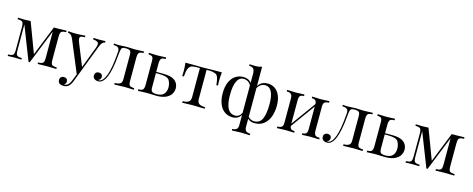

<svg xmlns="http://www.w3.org/2000/svg" viewBox="-39 -1513 6138 2494"><g transform="rotate(15 3030.0 -266.0)"><path d="M601.1 -409.2V-106Q601.1 -68.4 607.2 -51.3Q613.3 -34.2 629.6 -27.8Q646 -21.5 682.1 -20V0Q635.3 -2.9 553.7 -2.9Q472.2 -2.9 430.2 0V-20Q466.3 -21.5 482.7 -27.8Q499 -34.2 505.1 -51.3Q511.2 -68.4 511.2 -106V-457L325.2 4.9H309.1L130.9 -451.2V-106Q130.9 -68.4 137 -51.3Q143.1 -34.2 159.4 -27.8Q175.8 -21.5 211.9 -20V0Q176.3 -2.9 118.7 -2.9Q61 -2.9 27.8 0V-20Q64 -21.5 80.3 -27.8Q96.7 -34.2 102.8 -51.3Q108.9 -68.4 108.9 -106V-409.2Q108.9 -446.8 102.8 -463.9Q96.7 -481 80.3 -487.3Q64 -493.7 27.8 -495.1V-515.1Q60.5 -512.2 112.3 -512.2Q164.1 -512.2 198.2 -515.1L350.6 -110.4L511.2 -512.2H558.1Q633.8 -512.2 682.1 -515.1V-495.1Q646 -493.7 629.6 -487.3Q613.3 -481 607.2 -463.9Q601.1 -446.8 601.1 -409.2Z M803.7 75.2Q856 75.2 856 126Q856 152.3 829.1 167Q831.1 168 835 168Q890.1 168 919.9 89.8L955.6 -1.5L773.9 -438Q756.8 -472.7 740 -483.4Q723.1 -494.1 706.1 -494.1V-515.1Q752.9 -508.8 800 -508.8Q847.2 -508.8 934.1 -515.1V-494.1Q886.2 -494.1 875.2 -484.9Q864.3 -475.6 864.3 -458.5Q864.3 -441.4 877 -410.2L997.6 -111.3L1107.9 -400.9Q1118.7 -430.2 1118.7 -450.2Q1118.7 -490.2 1043.9 -495.1V-515.1Q1096.7 -512.2 1134.5 -512.2Q1172.4 -512.2 1204.1 -515.1V-495.1Q1184.1 -492.7 1168.5 -477.1Q1152.8 -461.4 1139.2 -424.8L940.9 91.8Q921.9 141.1 895.5 164.6Q870.1 188 830.1 188Q752 188 752 127.9Q752 104 766.1 89.6Q780.3 75.2 803.7 75.2Z M1723.1 -493.2Q1668.5 -493.2 1657.7 -471.2Q1647 -449.2 1647 -420.9V-92.8Q1647 -39.6 1670.9 -30.3Q1694.8 -21 1723.1 -21V0Q1630.9 -3.9 1603.5 -3.9Q1576.2 -3.9 1460.9 0V-21Q1509.3 -21 1533.2 -36.6Q1557.1 -52.2 1557.1 -92.8V-420.9Q1557.1 -474.6 1536.6 -483.9Q1516.1 -493.2 1491.2 -493.2H1481.9Q1436.5 -493.2 1427.5 -471.4Q1418.5 -449.7 1412.6 -380.9Q1378.9 14.2 1247.1 14.2Q1215.8 14.2 1195.3 -1.7Q1174.8 -17.6 1174.8 -43.9Q1174.8 -70.3 1189.7 -84.7Q1204.6 -99.1 1227.5 -99.1Q1250.5 -99.1 1264.6 -86.7Q1278.8 -74.2 1278.8 -50.8Q1278.8 -16.1 1241.2 -2Q1243.2 -1 1251 -1Q1304.2 -1 1342.8 -98.1Q1381.3 -195.3 1397.9 -420.9L1398.4 -430.7Q1398.4 -465.3 1379.2 -479.2Q1359.9 -493.2 1318.8 -493.2V-514.2Q1354 -509.8 1387.2 -509.8L1493.2 -514.2L1602.1 -509.8Q1644 -509.8 1723.1 -514.2Z M2018.1 -21Q2092.3 -21 2121.6 -56.4Q2150.9 -91.8 2150.9 -144.5Q2150.9 -197.3 2126 -240.2Q2101.1 -283.2 1984.9 -283.2H1944.8V-92.8Q1944.8 -40.5 1967.8 -30.8Q1990.7 -21 2018.1 -21ZM2021 -514.2V-493.2Q1966.3 -493.2 1955.6 -471.2Q1944.8 -449.2 1944.8 -420.9V-299.8H2043.9Q2147.5 -299.8 2196.3 -261.2Q2245.1 -222.7 2245.1 -157.2Q2245.1 -117.2 2223.4 -81.3Q2201.7 -45.4 2153.1 -22.7Q2104.5 0 2028.8 0L1897 -3.9Q1870.6 -3.9 1778.8 0V-21Q1833.5 -21 1844.2 -43Q1855 -64.9 1855 -92.8V-420.9Q1855 -474.6 1834.5 -483.9Q1814 -493.2 1789.1 -493.2V-514.2Q1863.8 -509.8 1900.6 -509.8Q1937.5 -509.8 2021 -514.2Z M2766.1 -335.9H2743.2Q2734.4 -459.5 2694.1 -476.8Q2653.8 -494.1 2608.9 -494.1H2569.8V-103Q2569.8 -56.6 2596.2 -38.8Q2622.6 -21 2676.3 -21V0Q2551.8 -3.9 2511.7 -3.9Q2471.7 -3.9 2374 0V-21Q2427.2 -21 2453.6 -38.8Q2480 -56.6 2480 -103V-494.1H2431.2Q2386.7 -494.1 2362.5 -482.7Q2338.4 -471.2 2325.2 -437.3Q2312 -403.3 2307.1 -335H2284.2Q2287.1 -357.9 2287.1 -402.3Q2287.1 -446.8 2280.3 -513.2H2376L2523.9 -511.2L2673.8 -514.2H2770Q2763.2 -447.8 2763.2 -403.3Q2763.2 -358.9 2766.1 -335.9Z M3475.1 -275.9Q3475.1 -499 3355.5 -499Q3325.7 -499 3299.1 -481.7Q3272.5 -464.4 3256.3 -431.6V-46.4Q3290 -8.8 3338.4 -8.8Q3414.1 -8.8 3444.6 -77.4Q3475.1 -146 3475.1 -275.9ZM3064.5 -505.9Q3008.3 -505.9 2977.8 -443.6Q2947.3 -381.3 2947.3 -256.8Q2947.3 -16.1 3082 -16.1Q3107.4 -16.1 3129.9 -31.7Q3152.3 -47.4 3166 -77.1V-444.3Q3133.3 -505.9 3064.5 -505.9ZM3384.3 -528.8Q3439 -528.8 3481.4 -500.5Q3523.9 -472.2 3548.1 -415.5Q3572.3 -358.9 3572.3 -280.3Q3572.3 -201.7 3549.3 -135.5Q3526.4 -69.3 3475.6 -27.6Q3424.8 14.2 3346.2 14.2Q3292 14.2 3256.3 -21V87.9Q3256.3 128.4 3274.9 144.3Q3293.5 160.2 3332 160.2V181.2Q3231 176.8 3211.4 176.8Q3191.9 176.8 3090.3 181.2V160.2Q3128.9 160.2 3147.5 144.3Q3166 128.4 3166 87.9V-46.4Q3126.5 14.2 3053.2 14.2Q2994.6 14.2 2948.7 -16.4Q2902.8 -46.9 2876.5 -107.9Q2850.1 -168.9 2850.1 -256.8Q2850.1 -344.7 2877.2 -406Q2904.3 -467.3 2951.2 -498Q2998 -528.8 3056.2 -528.8Q3129.9 -528.8 3166 -478.5V-600.1Q3166 -646.5 3149.4 -667.2Q3132.8 -688 3090.3 -688V-709Q3122.1 -706.1 3168.9 -706.1Q3215.8 -706.1 3256.3 -720.2V-461.9Q3300.8 -528.8 3384.3 -528.8Z M4216.3 -514.2V-493.2Q4161.1 -493.2 4147.5 -464.8Q4139.6 -449.2 4140.1 -420.9V-92.8Q4140.6 -39.6 4171.9 -27.3Q4188.5 -21 4216.3 -21V0Q4124.5 -3.9 4096.4 -3.9Q4068.4 -3.9 3984.4 0V-21Q4032.2 -21 4043.9 -49.3Q4050.8 -64.9 4050.3 -92.8V-397.5L3814.9 -72.3Q3818.4 -43.5 3833.3 -32.2Q3848.1 -21 3880.4 -21V0Q3796.4 -3.9 3768.1 -3.9Q3739.7 -3.9 3647.9 0V-21Q3703.1 -21 3716.8 -49.3Q3724.6 -64.9 3724.1 -92.8V-420.9Q3723.6 -473.6 3692.4 -486.3Q3675.8 -493.2 3647.9 -493.2V-514.2Q3731.4 -509.8 3768.6 -509.8Q3805.7 -509.8 3880.4 -514.2V-493.2Q3832 -493.2 3820.3 -464.8Q3813.5 -449.2 3814 -420.9V-104.5L4050.3 -430.2Q4048.8 -465.8 4033.9 -479.5Q4019 -493.2 3984.4 -493.2V-514.2Q4059.1 -509.8 4095.9 -509.8Q4132.8 -509.8 4216.3 -514.2Z M4800.3 -493.2Q4745.6 -493.2 4734.9 -471.2Q4724.1 -449.2 4724.1 -420.9V-92.8Q4724.1 -39.6 4748 -30.3Q4772 -21 4800.3 -21V0Q4708 -3.9 4680.7 -3.9Q4653.3 -3.9 4538.1 0V-21Q4586.4 -21 4610.4 -36.6Q4634.3 -52.2 4634.3 -92.8V-420.9Q4634.3 -474.6 4613.8 -483.9Q4593.3 -493.2 4568.4 -493.2H4559.1Q4513.7 -493.2 4504.6 -471.4Q4495.6 -449.7 4489.7 -380.9Q4456.1 14.2 4324.2 14.2Q4293 14.2 4272.5 -1.7Q4252 -17.6 4252 -43.9Q4252 -70.3 4266.8 -84.7Q4281.7 -99.1 4304.7 -99.1Q4327.6 -99.1 4341.8 -86.7Q4356 -74.2 4356 -50.8Q4356 -16.1 4318.4 -2Q4320.3 -1 4328.1 -1Q4381.3 -1 4419.9 -98.1Q4458.5 -195.3 4475.1 -420.9L4475.6 -430.7Q4475.6 -465.3 4456.3 -479.2Q4437 -493.2 4396 -493.2V-514.2Q4431.2 -509.8 4464.4 -509.8L4570.3 -514.2L4679.2 -509.8Q4721.2 -509.8 4800.3 -514.2Z M5095.2 -21Q5169.4 -21 5198.7 -56.4Q5228 -91.8 5228 -144.5Q5228 -197.3 5203.1 -240.2Q5178.2 -283.2 5062 -283.2H5022V-92.8Q5022 -40.5 5044.9 -30.8Q5067.9 -21 5095.2 -21ZM5098.1 -514.2V-493.2Q5043.5 -493.2 5032.7 -471.2Q5022 -449.2 5022 -420.9V-299.8H5121.1Q5224.6 -299.8 5273.4 -261.2Q5322.3 -222.7 5322.3 -157.2Q5322.3 -117.2 5300.5 -81.3Q5278.8 -45.4 5230.2 -22.7Q5181.6 0 5106 0L4974.1 -3.9Q4947.8 -3.9 4856 0V-21Q4910.6 -21 4921.4 -43Q4932.1 -64.9 4932.1 -92.8V-420.9Q4932.1 -474.6 4911.6 -483.9Q4891.1 -493.2 4866.2 -493.2V-514.2Q4940.9 -509.8 4977.8 -509.8Q5014.6 -509.8 5098.1 -514.2Z M5951.2 -409.2V-106Q5951.2 -68.4 5957.3 -51.3Q5963.4 -34.2 5979.7 -27.8Q5996.1 -21.5 6032.2 -20V0Q5985.4 -2.9 5903.8 -2.9Q5822.3 -2.9 5780.3 0V-20Q5816.4 -21.5 5832.8 -27.8Q5849.1 -34.2 5855.2 -51.3Q5861.3 -68.4 5861.3 -106V-457L5675.3 4.9H5659.2L5481 -451.2V-106Q5481 -68.4 5487.1 -51.3Q5493.2 -34.2 5509.5 -27.8Q5525.9 -21.5 5562 -20V0Q5526.4 -2.9 5468.8 -2.9Q5411.1 -2.9 5377.9 0V-20Q5414.1 -21.5 5430.4 -27.8Q5446.8 -34.2 5452.9 -51.3Q5459 -68.4 5459 -106V-409.2Q5459 -446.8 5452.9 -463.9Q5446.8 -481 5430.4 -487.3Q5414.1 -493.7 5377.9 -495.1V-515.1Q5410.6 -512.2 5462.4 -512.2Q5514.2 -512.2 5548.3 -515.1L5700.7 -110.4L5861.3 -512.2H5908.2Q5983.9 -512.2 6032.2 -515.1V-495.1Q5996.1 -493.7 5979.7 -487.3Q5963.4 -481 5957.3 -463.9Q5951.2 -446.8 5951.2 -409.2Z"/></g></svg>

Font: PlayfairDisplay-Regular
Style: Regular
Weight: 400
Designer: Claus Eggers Sørensen
Foundry: Claus Eggers Sørensen
Version: Version 1.002;PS 001.002;hotconv 1.0.70;makeotf.lib2.5.58329